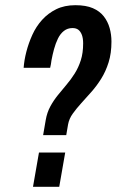

<svg xmlns="http://www.w3.org/2000/svg" viewBox="-20 -719 449 739"><path d="M146 -199 156 -257Q161 -286 173.5 -309Q186 -332 202.5 -352.5Q219 -373 236 -393Q253 -413 267.5 -436Q282 -459 291 -487Q300 -515 300 -552Q300 -572 295 -585Q290 -598 281.5 -604.5Q273 -611 259 -611Q240 -611 226 -600Q212 -589 203 -570.5Q194 -552 188 -530Q182 -508 178 -486Q177 -479 176 -472Q175 -465 173 -458H71Q73 -487 81.5 -520Q90 -553 104.5 -585Q119 -617 142 -642.5Q165 -668 196.5 -683.5Q228 -699 270 -699Q311 -699 337.5 -687.5Q364 -676 379.5 -656Q395 -636 402 -611Q409 -586 409 -559Q409 -514 398 -479Q387 -444 369.5 -416Q352 -388 331.5 -365Q311 -342 292.5 -321.5Q274 -301 260 -281.5Q246 -262 242 -240L235 -199ZM107 0 130 -132H231L208 0Z"/></svg>

Font: Archivo ExtraCondensed SemiBold
Style: Italic
Weight: 600
Width: 2
Italic angle: -10°
Designer: Hector Gatti
Foundry: Omnibus-Type
Version: Version 2.001